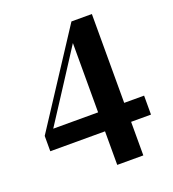

<svg xmlns="http://www.w3.org/2000/svg" viewBox="-140 -867 891 989"><g transform="rotate(-20 306.0 -372.5)"><path d="M333 15H476V-169H585V-273H476V-760H364L33 -253V-169H333ZM87 -273 220 -478 333 -653V-273Z"/></g></svg>

Font: GenKiMin2 TW H
Style: Regular
Weight: 900
Version: Version 2.100;PS 2.1;hotconv 16.6.51;makeotf.lib2.5.65220 DE